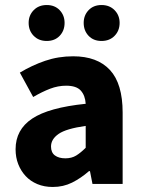

<svg xmlns="http://www.w3.org/2000/svg" viewBox="-20 -732 567 764"><path d="M190 12Q156 12 128.5 0.5Q101 -11 82 -31.5Q63 -52 52.5 -79Q42 -106 42 -138Q42 -216 108 -260Q174 -304 321 -319Q319 -352 301.5 -371.5Q284 -391 243 -391Q211 -391 179.5 -379Q148 -367 112 -346L59 -443Q107 -472 159.5 -490Q212 -508 271 -508Q367 -508 417.5 -453.5Q468 -399 468 -284V0H348L338 -51H334Q302 -23 267 -5.5Q232 12 190 12ZM240 -102Q265 -102 283 -113Q301 -124 321 -144V-231Q243 -220 213 -199Q183 -178 183 -149Q183 -125 198.5 -113.5Q214 -102 240 -102ZM166 -569Q134 -569 114 -589.5Q94 -610 94 -641Q94 -671 114 -691.5Q134 -712 166 -712Q198 -712 217.5 -691.5Q237 -671 237 -641Q237 -610 217.5 -589.5Q198 -569 166 -569ZM384 -569Q352 -569 332.5 -589.5Q313 -610 313 -641Q313 -671 332.5 -691.5Q352 -712 384 -712Q416 -712 436 -691.5Q456 -671 456 -641Q456 -610 436 -589.5Q416 -569 384 -569Z"/></svg>

Font: TT Toshiba Sans
Style: Bold
Weight: 700
Designer: Paul D. Hunt
Foundry: Toshiba Corporation
Version: Version 2.020;PS 2.000;hotconv 1.0.86;makeotf.lib2.5.63406